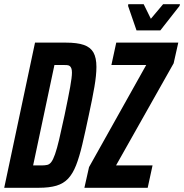

<svg xmlns="http://www.w3.org/2000/svg" viewBox="-26 -890 873 910"><path d="M-6 0 140 -688H286Q340 -688 371.5 -677Q403 -666 417 -641Q431 -616 431 -573Q431 -534 421.5 -478.5Q412 -423 395 -345Q378 -264 364 -205Q350 -146 334.5 -106.5Q319 -67 297 -43.5Q275 -20 241.5 -10Q208 0 158 0ZM131 -106H172Q187 -106 198 -108.5Q209 -111 217.5 -122.5Q226 -134 235 -159.5Q244 -185 254.5 -229.5Q265 -274 280 -344Q298 -430 306.5 -477Q315 -524 315 -546Q315 -559 312 -566.5Q309 -574 304 -577.5Q299 -581 290.5 -581.5Q282 -582 272 -582H232ZM374 0 396 -98 667 -582H502L525 -688H819L797 -590L524 -106H697L674 0ZM621 -746 581 -862 582 -870H655L689 -801L747 -870H827L825 -862L734 -746Z"/></svg>

Font: Saira ExtraCondensed
Style: Bold Italic
Weight: 700
Width: 2
Italic angle: -12°
Designer: Hector Gatti with collaboration of the Omnibus-Type team
Foundry: Omnibus-Type
Version: Version 1.101